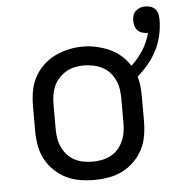

<svg xmlns="http://www.w3.org/2000/svg" viewBox="-50 -717 718 773"><g transform="rotate(-5 309.0 -331.0)"><path d="M300 8Q271 8 241.5 3Q212 -2 186 -15Q160 -28 138.5 -49Q117 -70 103.5 -96Q90 -122 85 -151.5Q80 -181 80 -210V-310Q80 -339 85 -368.5Q90 -398 103.5 -424Q117 -450 138.5 -471Q160 -492 186.5 -505Q213 -518 242 -524.5Q271 -531 300 -531Q328 -531 355 -525Q382 -519 407 -508Q432 -497 453 -479Q474 -461 489 -437Q517 -462 537.5 -494.5Q558 -527 567 -563Q566 -563 565.5 -563Q565 -563 564 -563Q554 -563 543.5 -566.5Q533 -570 525.5 -577.5Q518 -585 515 -595.5Q512 -606 512 -617Q512 -627 515 -637.5Q518 -648 526 -655.5Q534 -663 544 -666.5Q554 -670 565 -670Q576 -670 587 -666.5Q598 -663 605.5 -654.5Q613 -646 615.5 -635Q618 -624 618 -613Q618 -581 611 -549.5Q604 -518 589.5 -489.5Q575 -461 554.5 -436.5Q534 -412 510 -391Q516 -372 518 -351.5Q520 -331 520 -310V-210Q520 -181 515 -151.5Q510 -122 496.5 -96Q483 -70 461.5 -49Q440 -28 414 -15Q388 -2 358.5 3Q329 8 300 8ZM300 -66Q319 -66 337.5 -69.5Q356 -73 373 -82Q390 -91 402.5 -105Q415 -119 423 -136.5Q431 -154 434 -172.5Q437 -191 437 -210V-310Q437 -329 434 -348Q431 -367 423 -384Q415 -401 402 -415.5Q389 -430 372 -438.5Q355 -447 336 -451Q317 -455 298 -455Q279 -455 260.5 -451Q242 -447 226 -437.5Q210 -428 197 -414Q184 -400 176.5 -383Q169 -366 166 -347.5Q163 -329 163 -310V-210Q163 -191 166 -172.5Q169 -154 177 -136.5Q185 -119 197.5 -105Q210 -91 227 -82Q244 -73 262.5 -69.5Q281 -66 300 -66Z"/></g></svg>

Font: Zed Mono Extended
Style: Regular
Weight: 400
Width: 7
Monospace: yes
Designer: Belleve Invis
Foundry: Belleve Invis
Version: Version 1.0.0; ttfautohint (v1.8.4)